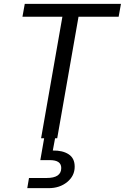

<svg xmlns="http://www.w3.org/2000/svg" viewBox="-20 -720 650 1000"><path d="M194 0 305 -633H97L109 -700H610L598 -633H389L278 0ZM122 260 131 207H223Q299 207 299 155Q299 114 240 114H190L211 -6H268L255 64Q306 63 337.5 83.5Q369 104 369 148Q369 196 330 228Q291 260 233 260Z"/></svg>

Font: DeepMind Sans
Style: Italic
Weight: 400
Italic angle: -10°
Designer: Jonny Pinhorn / Modifications: Colophon Foundry
Foundry: Colophon Foundry
Version: Version 1.002; ttfautohint (v1.8.2)